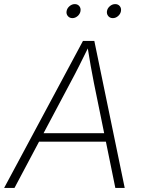

<svg xmlns="http://www.w3.org/2000/svg" viewBox="-36 -930 712 950"><path d="M-15.6 0 374.5 -727.5H430.7L581.1 0H534.7L428.7 -519.5Q421.4 -557.1 412.8 -604Q404.3 -650.9 395.5 -708H407.2Q379.9 -652.3 356.4 -605.7Q333 -559.1 311.5 -519.5L35.6 0ZM138.2 -229 145 -271H510.3L503.4 -229ZM522.5 -840.3Q507.8 -840.3 499.5 -850.6Q491.2 -860.8 493.2 -875Q495.6 -889.2 507.6 -899.4Q519.5 -909.7 534.2 -909.7Q548.3 -909.7 556.6 -899.7Q564.9 -889.6 562.5 -875Q560.1 -860.8 548.3 -850.6Q536.6 -840.3 522.5 -840.3ZM322.3 -840.3Q308.1 -840.3 299.6 -850.6Q291 -860.8 293.5 -875Q295.9 -889.2 307.9 -899.4Q319.8 -909.7 334 -909.7Q348.1 -909.7 356.4 -899.7Q364.7 -889.6 362.3 -875Q359.9 -860.8 348.1 -850.6Q336.4 -840.3 322.3 -840.3Z"/></svg>

Font: Inter ExtraLight
Style: Italic
Weight: 250
Italic angle: -9.3988°
Designer: Rasmus Andersson
Foundry: rsms
Version: Version 4.001;git-66647c0bb